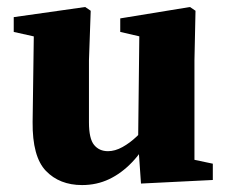

<svg xmlns="http://www.w3.org/2000/svg" viewBox="-20 -513 647 548"><path d="M587.4 0.7 382.4 10.9 374.2 -106.8 377.9 -434.6 409.7 -401.9 323.2 -421.9V-460.5L522.2 -493L538 -482.3L535 -340.8V-8.6L468.4 -70.9L587.4 -45.8ZM233.9 -340.8V-164Q233.9 -117.2 248.5 -99.4Q263.1 -81.5 288.2 -81.5Q308.4 -81.5 329.6 -93.3Q350.8 -105 370.8 -124Q390.9 -143.1 405.8 -163.7H444.2V-97.6H378.7L410.8 -126.3Q387.2 -81.5 357 -50Q326.8 -18.4 291.4 -1.6Q256 15.2 214.3 15.2Q150 15.2 111 -25.3Q72.1 -65.8 73.1 -164.8L76.8 -433.9L108.6 -401.9L19.2 -421.9V-464.1L223.1 -493L238.9 -482.3Z"/></svg>

Font: Adobe Variable Font Prototype
Style: Regular
Weight: 389
Designer: Frank Grießhammer
Foundry: Adobe
Version: Version 1.004;hotconv 1.0.113;makeotfexe 2.5.65598